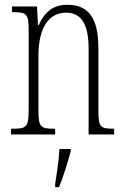

<svg xmlns="http://www.w3.org/2000/svg" viewBox="-20 -563 522 804"><path d="M26 0H211V-24H205C151 -24 141 -31 141 -99V-330C141 -454 189 -510 257 -510C326 -510 351 -452 351 -360V0H458V-24H454C401 -24 392 -31 392 -100V-360C392 -486 352 -543 262 -543C200 -543 167 -511 142 -458H139L135 -536H30V-512H35C90 -512 100 -506 100 -438V-100C100 -31 90 -24 34 -24H26ZM211 208V221H227C244 181 265 113 276 71V61H229C226 113 218 160 211 208Z"/></svg>

Font: Noto Serif Georgian ExtraCondensed ExtraLight
Style: Regular
Weight: 200
Width: 2
Designer: Monotype Design Team, Akaki Razmadze
Foundry: Google LLC
Version: Version 2.003